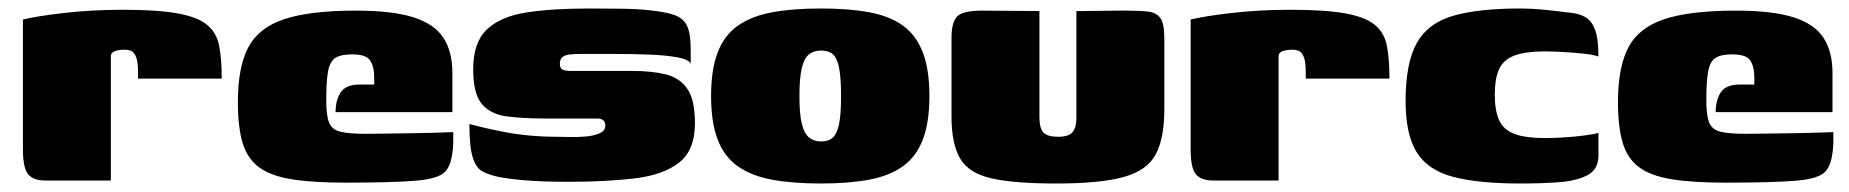

<svg xmlns="http://www.w3.org/2000/svg" viewBox="-20 -425 4354 452"><path d="M241 0H87Q59 0 46.5 -14.5Q34 -29 34 -73V-379Q66 -387 131 -394.5Q196 -402 269 -402Q351 -402 398 -393.5Q445 -385 467.5 -366.5Q490 -348 496 -317Q502 -286 502 -240H305V-254Q305 -279 300.5 -290.5Q296 -302 289 -305Q282 -308 273 -308Q261 -308 251.5 -305Q242 -302 241 -294Z M794 5Q716 5 666.5 -3Q617 -11 589.5 -31.5Q562 -52 551 -89Q540 -126 540 -185Q540 -267 564.5 -313.5Q589 -360 649.5 -380Q710 -400 818 -400Q903 -400 952.5 -384.5Q1002 -369 1023.5 -336.5Q1045 -304 1045 -253V-161H770Q770 -189 782 -207.5Q794 -226 827 -226H861V-242Q861 -268 851.5 -282.5Q842 -297 809 -297Q783 -297 770 -289Q757 -281 752.5 -258Q748 -235 748 -189Q748 -154 754.5 -137Q761 -120 781 -115Q801 -110 841 -110Q857 -110 889 -110.5Q921 -111 956 -111.5Q991 -112 1017 -113Q1043 -114 1047 -114V-91Q1047 -74 1043 -53.5Q1039 -33 1029 -22Q1014 -4 958 0.5Q902 5 794 5Z M1317 3Q1288 3 1259.5 2Q1231 1 1204.5 -1.5Q1178 -4 1156 -8Q1132 -13 1116.5 -21Q1101 -29 1093 -54Q1085 -79 1085 -133Q1123 -123 1158 -116Q1193 -109 1226 -106Q1259 -103 1291 -103Q1301 -103 1319.5 -102.5Q1338 -102 1357.5 -103.5Q1377 -105 1391 -111Q1405 -117 1405 -129Q1405 -138 1400 -142Q1395 -146 1387 -146H1263Q1211 -146 1173 -151Q1135 -156 1114.5 -180Q1094 -204 1094 -262Q1094 -325 1126 -355.5Q1158 -386 1218.5 -395.5Q1279 -405 1366 -405Q1398 -405 1439.5 -404.5Q1481 -404 1508 -401Q1547 -397 1568 -389.5Q1589 -382 1597.5 -364Q1606 -346 1606 -309V-275Q1602 -285 1575 -290Q1548 -295 1508.5 -296.5Q1469 -298 1425.5 -298Q1382 -298 1345 -298Q1330 -298 1319.5 -296.5Q1309 -295 1303.5 -290Q1298 -285 1298 -275Q1298 -267 1301.5 -263.5Q1305 -260 1311 -259Q1317 -258 1324 -258H1469Q1514 -258 1547 -250Q1580 -242 1598 -216Q1616 -190 1616 -135Q1616 -71 1578.5 -42Q1541 -13 1474 -5Q1407 3 1317 3Z M1913 7Q1846 7 1797.5 -2Q1749 -11 1717 -33.5Q1685 -56 1669.5 -96.5Q1654 -137 1654 -199Q1654 -261 1669.5 -301.5Q1685 -342 1717 -364.5Q1749 -387 1797.5 -396Q1846 -405 1913 -405Q1979 -405 2027 -396Q2075 -387 2106 -364.5Q2137 -342 2152.5 -301.5Q2168 -261 2168 -199Q2168 -137 2152.5 -96.5Q2137 -56 2105.5 -33.5Q2074 -11 2026 -2Q1978 7 1913 7ZM1913 -92Q1931 -92 1941 -101.5Q1951 -111 1955.5 -134Q1960 -157 1960 -199Q1960 -241 1955.5 -264.5Q1951 -288 1941 -297Q1931 -306 1913 -306Q1896 -306 1884.5 -297Q1873 -288 1867.5 -264.5Q1862 -241 1862 -199Q1862 -157 1867.5 -134Q1873 -111 1884.5 -101.5Q1896 -92 1913 -92Z M2427 -399V-149Q2427 -123 2436.5 -113Q2446 -103 2471 -103Q2496 -103 2505 -114Q2514 -125 2514 -147V-399Q2515 -399 2532 -399Q2549 -399 2571 -399.5Q2593 -400 2611.5 -400Q2630 -400 2634 -400Q2665 -400 2684 -397.5Q2703 -395 2712 -382Q2721 -369 2721 -335V-167Q2721 -100 2701 -62Q2681 -24 2626 -8.5Q2571 7 2467 7Q2368 7 2314.5 -5Q2261 -17 2240.5 -51.5Q2220 -86 2220 -151V-335Q2220 -373 2233.5 -386.5Q2247 -400 2292 -400Q2326 -400 2359.5 -399.5Q2393 -399 2427 -399Z M2990 0H2836Q2808 0 2795.5 -14.5Q2783 -29 2783 -73V-379Q2815 -387 2880 -394.5Q2945 -402 3018 -402Q3100 -402 3147 -393.5Q3194 -385 3216.5 -366.5Q3239 -348 3245 -317Q3251 -286 3251 -240H3054V-254Q3054 -279 3049.5 -290.5Q3045 -302 3038 -305Q3031 -308 3022 -308Q3010 -308 3000.5 -305Q2991 -302 2990 -294Z M3559 7Q3461 7 3401.5 -8.5Q3342 -24 3315.5 -66Q3289 -108 3289 -187Q3289 -277 3315.5 -324Q3342 -371 3401.5 -388Q3461 -405 3559 -405Q3585 -405 3611 -402.5Q3637 -400 3677 -395Q3698 -393 3712.5 -384.5Q3727 -376 3735 -355Q3743 -334 3743 -292Q3732 -296 3709.5 -298.5Q3687 -301 3661.5 -302.5Q3636 -304 3616 -304Q3572 -304 3546 -294.5Q3520 -285 3509.5 -263Q3499 -241 3499 -202Q3499 -164 3509.5 -141.5Q3520 -119 3546 -109.5Q3572 -100 3616 -100Q3636 -100 3661.5 -101.5Q3687 -103 3709.5 -106Q3732 -109 3743 -112V-59Q3743 -26 3717 -12.5Q3691 1 3649.5 4Q3608 7 3559 7Z M4043 5Q3965 5 3915.5 -3Q3866 -11 3838.5 -31.5Q3811 -52 3800 -89Q3789 -126 3789 -185Q3789 -267 3813.5 -313.5Q3838 -360 3898.5 -380Q3959 -400 4067 -400Q4152 -400 4201.5 -384.5Q4251 -369 4272.5 -336.5Q4294 -304 4294 -253V-161H4019Q4019 -189 4031 -207.5Q4043 -226 4076 -226H4110V-242Q4110 -268 4100.5 -282.5Q4091 -297 4058 -297Q4032 -297 4019 -289Q4006 -281 4001.5 -258Q3997 -235 3997 -189Q3997 -154 4003.5 -137Q4010 -120 4030 -115Q4050 -110 4090 -110Q4106 -110 4138 -110.5Q4170 -111 4205 -111.5Q4240 -112 4266 -113Q4292 -114 4296 -114V-91Q4296 -74 4292 -53.5Q4288 -33 4278 -22Q4263 -4 4207 0.5Q4151 5 4043 5Z"/></svg>

Font: Genos Black
Style: Regular
Weight: 900
Designer: Robert E. Leuschke
Foundry: Robert E. Leuschke
Version: Version 1.010